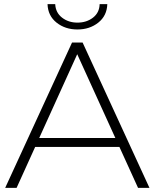

<svg xmlns="http://www.w3.org/2000/svg" viewBox="-20 -905 745 925"><path d="M5 0 327 -700H378L700 0H645L341 -668H363L60 0ZM123 -197 140 -240H559L576 -197ZM353 -763Q294 -763 252.5 -796Q211 -829 209 -885H246Q248 -844 279 -820Q310 -796 353 -796Q397 -796 428 -820Q459 -844 460 -885H497Q495 -829 453.5 -796Q412 -763 353 -763Z"/></svg>

Font: Montserrat Thin Light
Style: Regular
Weight: 300
Version: Version 9.000